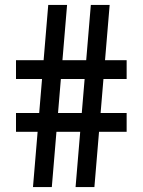

<svg xmlns="http://www.w3.org/2000/svg" viewBox="-20 -760 580 780"><path d="M287 0 349 -740H425.5L363.5 0ZM45 -224.5V-301H494.5V-224.5ZM114 0 176 -740H252.5L190.5 0ZM45 -439V-515.5H494.5V-439Z"/></svg>

Font: Encode Sans SC Condensed Medium
Style: Regular
Weight: 500
Width: 3
Designer: Multiple Designers
Foundry: Impallari Type
Version: Version 3.002